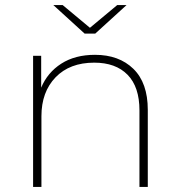

<svg xmlns="http://www.w3.org/2000/svg" viewBox="-20 -740 710 760"><path d="M111 0V-519H143V-393Q168 -453 222.5 -488Q277 -523 356 -523Q451 -523 508 -467.5Q565 -412 565 -305V0H532V-303Q532 -396 485 -444Q438 -492 353 -492Q256 -492 200 -434Q144 -376 144 -280V0ZM315 -607 191 -720H228L336 -630L444 -720H481L357 -607Z"/></svg>

Font: Montserrat ExtraLight
Style: Regular
Weight: 200
Designer: Julieta Ulanovsky
Foundry: Julieta Ulanovsky
Version: Version 9.000; ttfautohint (v1.8.4.7-5d5b)